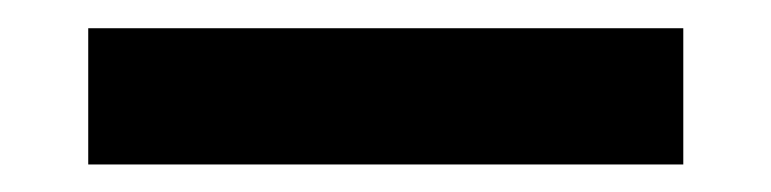

<svg xmlns="http://www.w3.org/2000/svg" viewBox="-20 -20 546 136"><path d="M42.5 96.5V0H464V96.5Z"/></svg>

Font: Encode Sans Cnd SmBold
Style: Regular
Weight: 600
Width: 3
Designer: Multiple Designers
Foundry: Impallari Type
Version: Version 3.002; ttfautohint (v1.8.3) -l 8 -r 50 -G 200 -x 14 